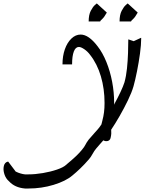

<svg xmlns="http://www.w3.org/2000/svg" viewBox="-346 -733 829 1100"><path d="M-203 347Q-261 342 -294 306Q-313 290 -321 264.5Q-329 239 -324 218Q-319 197 -301 193H-299L-259 246Q-260 248 -250.5 252.5Q-241 257 -227.5 261Q-214 265 -203 266H-183Q-144 266 -100 258.5Q-56 251 -19.5 238.5Q17 226 32 212H34V211H33Q68 182 88.5 162.5Q109 143 122 127Q138 108 143 97Q148 86 162 67Q181 44 197 27Q213 10 223 -3Q226 -7 229 -11.5Q232 -16 235 -20L240 -40Q247 -66 250 -90Q253 -114 253 -143Q253 -224 232 -295.5Q211 -367 170 -419Q156 -438 137 -451Q118 -464 106 -464Q87 -464 77 -438Q67 -412 67 -364H12Q12 -412 25.5 -450.5Q39 -489 63 -512Q87 -535 116 -535Q162 -535 213 -468Q242 -431 263.5 -378Q285 -325 296.5 -264.5Q308 -204 308 -143L307 -133Q328 -171 344 -205Q360 -239 367 -261Q377 -297 381.5 -341Q386 -385 387.5 -429Q389 -473 389 -507H391L420 -497L461 -516H463Q463 -477 456 -426Q449 -375 439 -325Q429 -275 419 -239Q409 -204 387 -158.5Q365 -113 339.5 -68.5Q314 -24 291 10Q292 20 291.5 31Q291 42 289 50Q287 69 273.5 74Q260 79 246 71Q234 85 223.5 96.5Q213 108 205 118Q194 131 184.5 148.5Q175 166 164 179Q139 208 114 232Q89 256 68 273Q30 305 -39 326Q-108 347 -183 347ZM339 -610Q339 -648 351 -671Q363 -694 375 -704.5Q387 -715 386 -713L443 -661Q428 -634 416.5 -624Q405 -614 405 -610ZM162 -610Q162 -648 174 -671Q186 -694 198 -704.5Q210 -715 209 -713L266 -661Q251 -634 239.5 -624Q228 -614 228 -610Z"/></svg>

Font: Syne Tactile
Style: Regular
Weight: 400
Designer: Lucas Descroix
Foundry: Bonjour Monde
Version: Version 2.100; ttfautohint (v1.8.3)